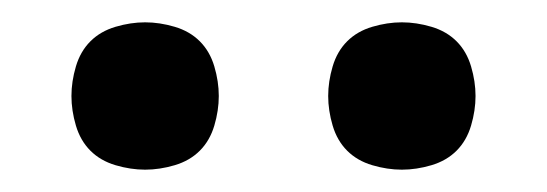

<svg xmlns="http://www.w3.org/2000/svg" viewBox="-20 -756 490 172"><path d="M340 -604Q327 -604 313.5 -608Q300 -612 291 -621Q282 -630 278 -643.5Q274 -657 274 -670Q274 -683 278 -696.5Q282 -710 291 -719Q300 -728 313.5 -732Q327 -736 340 -736Q353 -736 366.5 -732Q380 -728 389 -719Q398 -710 402 -696.5Q406 -683 406 -670Q406 -657 402 -643.5Q398 -630 389 -621Q380 -612 366.5 -608Q353 -604 340 -604ZM110 -604Q97 -604 83.5 -608Q70 -612 61 -621Q52 -630 48 -643.5Q44 -657 44 -670Q44 -683 48 -696.5Q52 -710 61 -719Q70 -728 83.5 -732Q97 -736 110 -736Q123 -736 136.5 -732Q150 -728 159 -719Q168 -710 172 -696.5Q176 -683 176 -670Q176 -657 172 -643.5Q168 -630 159 -621Q150 -612 136.5 -608Q123 -604 110 -604Z"/></svg>

Font: Iosevka Etoile
Style: Bold
Weight: 700
Designer: Belleve Invis
Foundry: Belleve Invis
Version: Version 28.1.0; ttfautohint (v1.8.4)